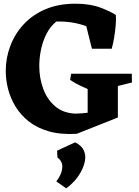

<svg xmlns="http://www.w3.org/2000/svg" viewBox="-20 -702 750 1036"><path d="M394 20Q307 25 243 6.5Q179 -12 135 -47Q91 -82 63.5 -127.5Q36 -173 23.5 -222Q11 -271 11 -319Q11 -389 35.5 -454Q60 -519 107.5 -570.5Q155 -622 225 -652Q295 -682 387 -682Q467 -682 523 -660.5Q579 -639 605 -621L575 -485Q559 -498 533 -515.5Q507 -533 471 -550Q435 -567 388.5 -577Q342 -587 284 -586Q252 -560 232 -521.5Q212 -483 202 -437.5Q192 -392 192 -345Q192 -281 213 -223.5Q234 -166 277 -129Q320 -92 385 -89Q416 -89 451 -93.5Q486 -98 517.5 -106.5Q549 -115 571 -122L616 -68ZM471 -214Q442 -226 412.5 -240Q383 -254 358 -271L364 -304H465ZM453 -64V-304H616V-68ZM549 -221 534 -304H691L692 -257ZM476 -439 433 -611 605 -621Q607 -600 604.5 -568.5Q602 -537 596.5 -503Q591 -469 583 -439ZM337 314 284 277Q313 239 316 204Q319 169 290 148L288 111L385 66Q420 83 432 109Q444 135 438.5 165Q433 195 417 224.5Q401 254 379 277.5Q357 301 337 314Z"/></svg>

Font: Eczar
Style: Bold
Weight: 700
Designer: Vaibhav Singh
Foundry: Rosetta Type Foundry
Version: Version 2.000